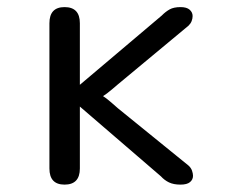

<svg xmlns="http://www.w3.org/2000/svg" viewBox="-20 -503 659 533"><path d="M159.2 9.5Q117.2 9.5 117.2 -35.3V-438.5Q117.2 -483.3 159.2 -483.3Q201.7 -483.3 201.7 -438.5V-253.7H185.3L429.2 -460Q439.5 -470.5 450.9 -476.9Q462.3 -483.3 481.3 -483.3Q498.3 -483.3 506.5 -476Q514.7 -468.7 514.7 -458.5Q514.7 -451.5 512 -444.5Q509.3 -437.5 503.3 -431.7L307.5 -269Q289.7 -253.5 277.4 -244Q265.2 -234.5 260.8 -234.5V-238.3Q264.5 -238 275.3 -229.7Q286.2 -221.3 307.5 -202.3L503.2 -43.5Q510.3 -37.2 513.1 -29.1Q515.8 -21 515.8 -15Q515.8 -4.5 507.5 2.5Q499.2 9.5 481 9.5Q462 9.5 449.2 3.4Q436.5 -2.7 426.7 -13.5L191.7 -215.8H201.7V-35.3Q201.7 9.5 159.2 9.5Z"/></svg>

Font: Sono ExtraLight
Style: Regular
Weight: 200
Designer: Tyler Finck
Foundry: Tyler Finck
Version: Version 2.112